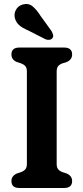

<svg xmlns="http://www.w3.org/2000/svg" viewBox="-20 -937 416 957"><path d="M262.5 -119.5Q262.5 -102.5 269.8 -93.5Q277 -84.5 291.5 -79L313 -72Q339.5 -60 339.5 -34.5Q339.5 0 299.5 0H76.5Q37 0 37 -34.5Q37 -60 63.5 -72L84.5 -79Q99 -84.5 106.5 -93.5Q114 -102.5 114 -119.5V-580.5Q114 -598 106.8 -606.8Q99.5 -615.5 85.5 -621L63.5 -628Q37 -639.5 37 -665.5Q37 -700 76.5 -700H299.5Q339.5 -700 339.5 -665.5Q339.5 -640 313 -628L290.5 -621Q276.5 -615.5 269.5 -606.8Q262.5 -598 262.5 -580.5ZM182 -858 237 -782Q242 -772.5 244.5 -763.5Q247 -754.5 241 -746.5Q235.5 -739.5 225.5 -738.5Q215.5 -737.5 206.5 -741.5L121 -785Q92 -797.5 76.2 -811Q60.5 -824.5 54.5 -845.5Q48.5 -867 59 -887.2Q69.5 -907.5 93 -914.5Q121.5 -922.5 142 -905.8Q162.5 -889 182 -858Z"/></svg>

Font: Fraunces 72pt SuperSoft SemiBold
Style: Regular
Weight: 600
Version: Version 1.000;[b76b70a41]